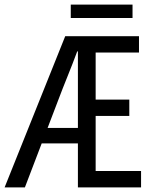

<svg xmlns="http://www.w3.org/2000/svg" viewBox="-21 -813 641 833"><path d="M-1 0 262 -656H582V-585H394V-381H540V-310H394V-71H591V0H317V-590H314Q294 -536 272.5 -483Q251 -430 231 -377L87 0ZM131 -191V-258H357V-191ZM286 -735V-793H554V-735Z"/></svg>

Font: Source Code Variable
Style: Regular
Weight: 400
Monospace: yes
Designer: Paul D. Hunt, Teo Tuominen
Foundry: Adobe Systems Incorporated
Version: Version 1.010;hotconv 1.0.106;makeotfexe 2.5.65593